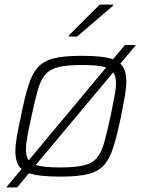

<svg xmlns="http://www.w3.org/2000/svg" viewBox="-20 -761 619 836"><path d="M279 -602 280 -607 414 -741H473L472 -736L316 -602ZM7 55 74 -25Q47 -49 47 -102Q47 -130 53.5 -167.5Q60 -205 71 -254Q87 -335 103 -387Q119 -439 144.5 -467.5Q170 -496 214.5 -507Q259 -518 334 -518Q381 -518 415 -514.5Q449 -511 472 -503L524 -565H572L504 -484Q530 -460 530 -407Q530 -379 523.5 -341.5Q517 -304 507 -254Q490 -173 474 -121.5Q458 -70 433 -42Q408 -14 363.5 -3Q319 8 245 8Q198 8 163.5 4.5Q129 1 106 -7L55 55ZM93 -109Q93 -79 105 -63L442 -467Q425 -473 399 -475.5Q373 -478 337 -478Q272 -478 235 -469Q198 -460 177.5 -436.5Q157 -413 144.5 -369Q132 -325 117 -254Q106 -205 99.5 -169Q93 -133 93 -109ZM242 -32Q306 -32 343.5 -40.5Q381 -49 401 -72.5Q421 -96 433.5 -139.5Q446 -183 461 -254Q471 -303 478 -339Q485 -375 485 -400Q485 -430 473 -446L136 -43Q153 -37 179 -34.5Q205 -32 242 -32Z"/></svg>

Font: Saira ExtraLight
Style: Italic
Weight: 200
Italic angle: -12°
Designer: Hector Gatti with collaboration of the Omnibus-Type team
Foundry: Omnibus-Type
Version: Version 1.100; ttfautohint (v1.8.3)